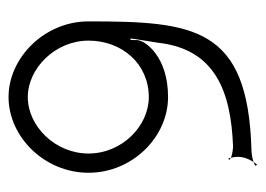

<svg xmlns="http://www.w3.org/2000/svg" viewBox="-106 -491 621 449"><g transform="rotate(-90 204.5 -266.5)"><path d="M70 -370C70 -448 134 -512 202 -512C269 -512 334 -448 334 -370C334 -291 279 -229 202 -229C134 -229 70 -292 70 -370ZM25 -370C25 -267 109 -184 202 -184C300 -184 330 -240 331 -243C338 -257 334 -260 336 -272H339C338 -260 331 -222 329 -207C314 -73 214 -37 87 -32C80 -32 67 -34 60 -37C66 -15 59 2 50 16C59 13 70 11 79 11C366 3 379 -123 379 -370C379 -473 294 -557 202 -557C109 -557 25 -473 25 -370ZM41 21 44 24C46 22 48 19 50 16C46 17 43 19 41 21ZM55 -41C56 -40 58 -38 60 -37C59 -40 59 -42 58 -43Z"/></g></svg>

Font: Armata Saber
Style: Rg
Weight: 400
Designer: Jasper
Foundry: Cannot Into Space Fonts
Version: Version 0.970